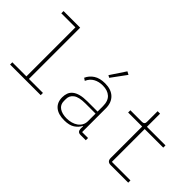

<svg xmlns="http://www.w3.org/2000/svg" viewBox="-39 -1316 1879 1879"><g transform="rotate(45 900.0 -376.5)"><path d="M88 -31H283V-709H88V-740H318V-31H512V0H88Z M1064 0Q1041 0 1031 -11Q1021 -22 1020 -42V-79H1016Q998 -41 958 -14.5Q918 12 848 12Q765 12 720 -26Q675 -64 675 -134Q675 -166 685 -193Q695 -220 719 -239.5Q743 -259 782 -269.5Q821 -280 878 -280H1019V-354Q1019 -427 980.5 -462Q942 -497 875 -497Q821 -497 780 -474.5Q739 -452 718 -404L692 -421Q713 -469 758.5 -498.5Q804 -528 876 -528Q960 -528 1007 -483.5Q1054 -439 1054 -358V-31H1136V0ZM851 -18Q885 -18 915.5 -26.5Q946 -35 969 -51.5Q992 -68 1005.5 -92Q1019 -116 1019 -148V-252H879Q790 -252 751.5 -223.5Q713 -195 713 -149V-119Q713 -70 751 -44Q789 -18 851 -18ZM866 -594 842 -607 947 -765 979 -748Z M1480 0Q1431 0 1431 -50V-485H1237V-516H1398Q1432 -516 1432 -549V-698H1466V-516H1723V-485H1466V-31H1723V0Z"/></g></svg>

Font: IBM Plex Mono ExtraLight
Style: Regular
Weight: 200
Monospace: yes
Designer: Mike Abbink, Paul van der Laan, Pieter van Rosmalen
Foundry: Bold Monday
Version: Version 2.3